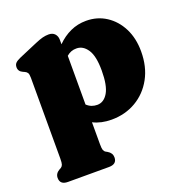

<svg xmlns="http://www.w3.org/2000/svg" viewBox="-130 -614 926 965"><g transform="rotate(-20 332.5 -132.0)"><path d="M277 -452V-428.5Q310 -461.5 348.8 -479.2Q387.5 -497 433 -497Q492.5 -497 539.5 -466.5Q586.5 -436 613.8 -382.2Q641 -328.5 641 -258Q641 -176.5 607.5 -115.2Q574 -54 516 -20Q458 14 385 14Q329.5 14 287 -7.5V109.5Q287 132.5 290.2 141.2Q293.5 150 301 154.5L310 159.5Q333 173 333 196.5Q333 233 290.5 233H71.5Q29 233 29 196.5Q29 173 52.5 159.5L61.5 154.5Q68.5 150 71.8 141.2Q75 132.5 75 109.5V-322.5Q75 -342 70.2 -349.2Q65.5 -356.5 56.5 -360.5L47.5 -364.5Q25 -374.5 25 -396.5Q25 -410.5 33 -419Q41 -427.5 60.5 -436L159 -478Q183.5 -488.5 200 -492.8Q216.5 -497 232.5 -497Q254 -497 265.5 -484.2Q277 -471.5 277 -452ZM339.5 -383Q310 -383.5 287 -363V-102.5Q300 -90.5 313.8 -85.5Q327.5 -80.5 342.5 -80.5Q378 -80.5 400 -117.8Q422 -155 422 -235.5Q422 -313.5 398.2 -348.5Q374.5 -383.5 339.5 -383Z"/></g></svg>

Font: Fraunces 9pt S050 Black
Style: Regular
Weight: 900
Version: Version 1.000; ttfautohint (v1.8.3)